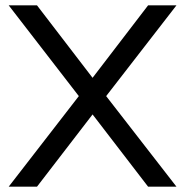

<svg xmlns="http://www.w3.org/2000/svg" viewBox="-20 -702 696 722"><path d="M643.6 0 379.2 -340.6 643.6 -681.9H536.9L328.1 -409.4L119.1 -681.9H12.7L276.4 -340.6L12.7 0H119.1L328.1 -271.7L536.9 0Z"/></svg>

Font: Estedad-FD-VF Thin
Style: Regular
Weight: 100
Designer: Amin Abedi
Version: Version 5.0